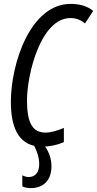

<svg xmlns="http://www.w3.org/2000/svg" viewBox="-20 -745 500 989"><path d="M139 224C204 224 245 183 245 112C245 71 232 37 212 10C244 8 277 1 309 -13V-86C275 -72 244 -62 214 -62C148 -62 119 -112 119 -227C119 -363 190 -652 343 -652C371 -652 396 -643 418 -624L460 -689C429 -714 390 -725 344 -725C137 -725 36 -419 36 -220C36 -88 76 -12 156 6C171 34 182 67 182 101C182 140 163 167 128 167C117 167 104 163 95 158V215C107 221 122 224 139 224Z"/></svg>

Font: Noto Sans ExtraCondensed
Style: Italic
Weight: 400
Width: 2
Italic angle: -12°
Designer: Monotype Design Team
Foundry: Monotype Imaging Inc.
Version: Version 2.013